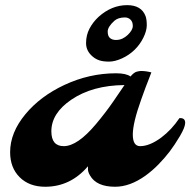

<svg xmlns="http://www.w3.org/2000/svg" viewBox="-20 -712 726 732"><path d="M18.6 0ZM315.4 -78.1Q248.5 0 152.3 0Q91.3 0 54.7 -36.6Q18.6 -72.8 18.6 -131.8Q18.6 -206.5 77.1 -276.9Q133.8 -345.2 225.6 -388.2Q320.8 -432.6 422.4 -432.6Q460.9 -432.6 477.5 -420.4Q490.7 -436 501.2 -438.7Q511.7 -441.4 517.6 -441.4Q536.1 -441.4 557.1 -436Q555.2 -429.7 548.8 -414.3Q542.5 -398.9 534.7 -377.9Q526.9 -356.9 518.1 -332Q486.3 -243.2 486.3 -199Q486.3 -154.8 514.2 -154.8Q550.3 -154.8 594.7 -187.5Q634.3 -217.3 664.1 -261.7Q686 -263.2 686 -243.7Q686 -227.1 665.8 -192.9Q645.5 -158.7 626.5 -133.8Q607.4 -108.9 584 -85Q560.5 -61 534.2 -42Q475.1 0 418.9 0Q347.7 0 323.2 -43Q315.4 -56.2 315.4 -66.2Q315.4 -76.2 315.4 -78.1ZM175.8 -211.4Q175.8 -154.8 223.1 -154.8Q275.4 -154.8 346.2 -239.3Q383.8 -284.2 411.9 -325.2Q439.9 -366.2 454.6 -387.7Q332.5 -386.7 252 -332Q175.8 -280.3 175.8 -211.4ZM333 -496.6Q308.1 -517.6 308.1 -547.6Q308.1 -577.6 321 -602.5Q334 -627.4 355.5 -647.5Q405.3 -692.4 464.8 -692.4Q519.5 -692.4 535.2 -649.9Q539.6 -637.2 539.6 -616Q539.6 -594.7 526.6 -568.4Q513.7 -542 492.7 -521.7Q471.7 -501.5 444.8 -489.3Q418 -477.1 395.8 -477.1Q373.5 -477.1 358.9 -481.9Q344.2 -486.8 333 -496.6ZM466.8 -578.6Q486.3 -597.2 486.3 -613Q486.3 -628.9 477.5 -637.2Q468.8 -645.5 456.1 -645.5Q430.2 -645.5 415.5 -632.3Q390.6 -609.4 390.6 -591.8Q390.6 -574.2 399.4 -566.9Q408.2 -559.6 421.9 -559.6Q435.5 -559.6 446.8 -564.9Q458 -570.3 466.8 -578.6Z"/></svg>

Font: Molle
Style: Regular
Weight: 400
Italic angle: -22°
Designer: Elena Albertoni
Foundry: Elena Albertoni
Version: Version 1.001; ttfautohint (v0.92) -l 12 -r 12 -G 200 -x 10 